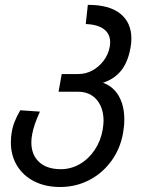

<svg xmlns="http://www.w3.org/2000/svg" viewBox="-20 -570 640 787"><path d="M24.5 13.5Q24.5 -8 28 -27.5Q31.5 -50 39.8 -70.8Q48 -91.5 63 -118L143.5 -112.5Q129.5 -80.5 122.8 -61Q116 -41.5 111.5 -18Q108.5 -1.5 108.5 13.5Q108.5 64.5 140.2 94Q172 123.5 229.5 123.5Q271 123.5 307.2 102.5Q343.5 81.5 368.2 44.5Q393 7.5 401 -39Q404.5 -61 404.5 -75.5Q404.5 -110 392 -137Q379.5 -164 356 -179Q332.5 -194 301 -194H220L233 -266.5H301.5Q331.5 -266.5 358.8 -281.2Q386 -296 405.2 -321.8Q424.5 -347.5 430 -379.5Q431.5 -388.5 431.5 -397Q431.5 -431 406.2 -450.2Q381 -469.5 331.5 -471.5L340 -550Q427.5 -550.5 473 -514Q518.5 -477.5 518.5 -412Q518.5 -392.5 515 -374.5Q505 -317.5 477.8 -282.2Q450.5 -247 403 -231L398.5 -232Q442 -218 465.8 -178.2Q489.5 -138.5 489.5 -80.5Q489.5 -53 484.5 -25Q473 40 436.2 90.2Q399.5 140.5 345 168.5Q290.5 196.5 226.5 196.5Q165.5 196.5 119.8 173Q74 149.5 49.2 108Q24.5 66.5 24.5 13.5Z"/></svg>

Font: JuliaMono Italic
Style: Regular
Weight: 400
Italic angle: -9°
Monospace: yes
Designer: cormullion
Foundry: corm
Version: Version 0.049; ttfautohint (v1.8.4)